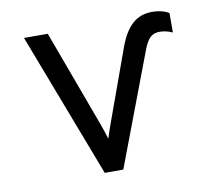

<svg xmlns="http://www.w3.org/2000/svg" viewBox="-64 -596 744 668"><g transform="rotate(-10 308.0 -261.5)"><path d="M254.2 0 59 -511H143L269.5 -167.8Q273.9 -155.9 278.5 -142Q283.1 -128.1 287.2 -114.8Q291.4 -128.1 295.9 -141.9Q300.5 -155.6 305 -167.8L396.5 -420.5Q415.4 -472.2 443.3 -497.6Q471.2 -523 514 -523Q548.4 -523 572.5 -508.5V-439.8Q549.6 -450.2 526.8 -450.2Q506.4 -450.2 493.6 -438Q480.8 -425.8 470 -397L319.8 0Z"/></g></svg>

Font: Overpass Mono Light
Style: Regular
Weight: 300
Monospace: yes
Designer: Delve Withrington, Dave Bailey
Foundry: Delve Fonts LLC
Version: Version 4.000